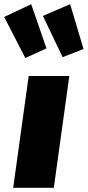

<svg xmlns="http://www.w3.org/2000/svg" viewBox="-59 -897 419 917"><path d="M90 -877 -39 -816 62 -620 163 -666ZM276 -877 146 -821 240 -624 340 -663ZM272 -534H78L4 0H198Z"/></svg>

Font: Fira Sans Heavy
Style: Italic
Weight: 900
Italic angle: -8°
Designer: bBox Type GmbH & Carrois Corporate GbR & Edenspiekermann AG
Foundry: bBox Type GmbH & Carrois Corporate GbR & Edenspiekermann AG
Version: Version 4.301;PS 004.301;hotconv 1.0.88;makeotf.lib2.5.64775